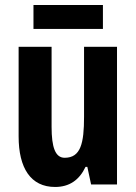

<svg xmlns="http://www.w3.org/2000/svg" viewBox="-20 -733 541 763"><path d="M389 -713H113V-618H389ZM445 -547H314V-269C314 -164 301 -106 237 -106C200 -106 185 -147 185 -229V-547H54V-191C54 -65 102 10 199 10C255 10 295 -17 320 -70H327L342 0H445Z"/></svg>

Font: Noto Sans Hebrew ExtraCondensed
Style: Bold
Weight: 700
Width: 2
Designer: Monotype Design Team
Foundry: Monotype Imaging Inc.
Version: Version 2.004